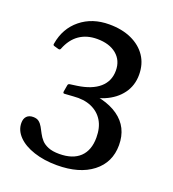

<svg xmlns="http://www.w3.org/2000/svg" viewBox="-136 -845 862 958"><g transform="rotate(20 295.0 -366.0)"><path d="M274 9Q206 9 151.5 -9Q97 -27 66.5 -58.5Q36 -90 36 -129Q36 -152 48 -164.5Q60 -177 82 -177Q102 -177 113.5 -167.5Q125 -158 133 -143.5Q141 -129 149.5 -112.5Q158 -96 171 -81.5Q184 -67 207 -57.5Q230 -48 266 -48Q337 -48 375 -84Q413 -120 413 -188Q413 -241 391.5 -276.5Q370 -312 330 -329.5Q290 -347 234 -342L189 -339Q180 -338 181 -348L187 -383Q188 -392 198 -393L234 -398Q310 -409 350 -444Q390 -479 390 -535Q390 -589 352 -620.5Q314 -652 249 -652Q194 -652 155 -625Q116 -598 95 -544Q92 -536 82 -539L61 -545Q51 -547 54 -557Q68 -641 129.5 -691Q191 -741 281 -741Q349 -741 399.5 -718Q450 -695 478 -653.5Q506 -612 506 -555Q506 -498 474.5 -455Q443 -412 387 -388Q331 -364 255 -364V-389Q386 -389 459 -337.5Q532 -286 532 -191Q532 -99 462.5 -45Q393 9 274 9Z"/></g></svg>

Font: Hahmlet Medium
Style: Regular
Weight: 500
Version: Version 1.002